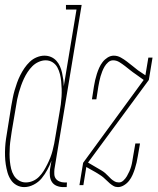

<svg xmlns="http://www.w3.org/2000/svg" viewBox="-24 -755 644 783"><path d="M75 8Q58 8 43.5 0Q29 -8 20 -22Q11 -36 6.5 -52Q2 -68 -0.5 -84.5Q-3 -101 -3.5 -118.5Q-4 -136 -3 -153.5Q-2 -171 0.5 -188.5Q3 -206 6 -223L22 -323Q25 -339 28 -355Q31 -371 35.5 -386.5Q40 -402 45.5 -417.5Q51 -433 58.5 -448Q66 -463 75.5 -477Q85 -491 97.5 -503Q110 -515 126 -521.5Q142 -528 157 -528Q172 -528 184.5 -522.5Q197 -517 206 -507Q215 -497 220.5 -484.5Q226 -472 229 -458.5Q232 -445 234 -431Q236 -417 236 -403L288 -716H245V-735H309L198 -65Q197 -55 197.5 -44.5Q198 -34 203.5 -26.5Q209 -19 218.5 -15Q228 -11 238 -11H249L248 8H234Q220 8 207.5 3Q195 -2 188 -12.5Q181 -23 179.5 -37Q178 -51 180 -65L186 -100Q179 -81 169 -62.5Q159 -44 146 -28Q133 -12 113.5 -2Q94 8 75 8ZM457 8Q447 8 439 3.5Q431 -1 424 -7Q417 -13 410.5 -19.5Q404 -26 397.5 -31.5Q391 -37 383 -42Q375 -47 367 -52L328 -74L316 0H300L315 -91L562 -429L530 -452Q518 -460 507.5 -468.5Q497 -477 486 -485.5Q475 -494 463 -501.5Q451 -509 437 -509Q426 -509 417 -501Q408 -493 402.5 -483.5Q397 -474 393 -464Q389 -454 386 -443.5Q383 -433 381 -423Q379 -413 377 -402L369 -350H351L359 -402Q361 -415 364 -428Q367 -441 371 -453.5Q375 -466 380.5 -478.5Q386 -491 394.5 -502Q403 -513 415 -520.5Q427 -528 440 -528Q455 -528 468.5 -520.5Q482 -513 493.5 -504Q505 -495 516.5 -486Q528 -477 539 -468L569 -448L581 -520H598L583 -429L335 -92L376 -68Q383 -64 390.5 -59.5Q398 -55 404.5 -49.5Q411 -44 417 -37.5Q423 -31 429 -25.5Q435 -20 443 -15.5Q451 -11 461 -11Q471 -11 479.5 -19Q488 -27 493.5 -36.5Q499 -46 503.5 -56Q508 -66 511 -76.5Q514 -87 515.5 -97Q517 -107 519 -118L528 -170H547L538 -118Q536 -105 533 -92Q530 -79 526 -66.5Q522 -54 516.5 -41.5Q511 -29 502.5 -18Q494 -7 481.5 0.5Q469 8 457 8ZM81 -11Q96 -11 110 -17Q124 -23 135 -34Q146 -45 154 -58Q162 -71 169 -85Q176 -99 181.5 -113Q187 -127 190.5 -141Q194 -155 197 -169.5Q200 -184 202 -198L219 -298Q222 -314 224 -329.5Q226 -345 227 -361Q228 -377 227.5 -392.5Q227 -408 225.5 -423Q224 -438 220.5 -452.5Q217 -467 210 -480Q203 -493 190.5 -501Q178 -509 162 -509Q148 -509 133.5 -502.5Q119 -496 108 -485Q97 -474 88.5 -461Q80 -448 73.5 -434Q67 -420 62 -406Q57 -392 53 -378Q49 -364 46 -349.5Q43 -335 41 -320L24 -220Q22 -205 19.5 -189Q17 -173 16 -157.5Q15 -142 15 -126.5Q15 -111 16.5 -96Q18 -81 21.5 -66.5Q25 -52 32.5 -39.5Q40 -27 53 -19Q66 -11 81 -11Z"/></svg>

Font: Iosevka HT Thin Extended
Style: Italic
Weight: 100
Width: 7
Italic angle: -9°
Monospace: yes
Designer: Belleve Invis
Foundry: Belleve Invis
Version: Version 32.3.0; ttfautohint (v1.8.4)